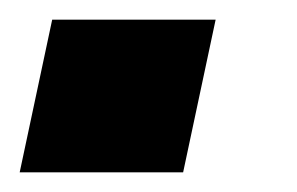

<svg xmlns="http://www.w3.org/2000/svg" viewBox="-36 -175 302 195"><path d="M17 -155H183L150 0H-16Z"/></svg>

Font: Decalotype
Style: Bold Italic
Weight: 700
Italic angle: -12°
Designer: Alfredo Marco Pradil
Foundry: Alfredo Marco Pradil
Version: Version 1.0